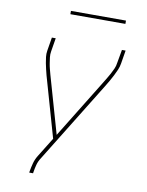

<svg xmlns="http://www.w3.org/2000/svg" viewBox="-96 -757 792 1031"><g transform="rotate(10 300.0 -242.0)"><path d="M136 205 137 198Q141 175 147 152.5Q153 130 166 109L231 4L137 -325Q133 -341 129 -357Q125 -373 122 -389.5Q119 -406 117 -422.5Q115 -439 118 -457L130 -530H151L139 -457Q136 -440 138 -424Q140 -408 142.5 -392Q145 -376 149 -361Q153 -346 157 -331L246 -20L440 -335Q449 -350 458 -364.5Q467 -379 475 -394Q483 -409 490 -424.5Q497 -440 499 -457L512 -530H532L520 -457Q517 -439 510 -422.5Q503 -406 494.5 -389.5Q486 -373 477 -357Q468 -341 458 -325L184 119Q172 137 166.5 157.5Q161 178 158 198L157 205ZM206 -671V-689H506V-671Z"/></g></svg>

Font: Iosevka Curly ThExObl
Style: Regular
Weight: 100
Width: 7
Italic angle: -9°
Monospace: yes
Designer: Belleve Invis
Foundry: Belleve Invis
Version: Version 11.1.0; ttfautohint (v1.8.3)